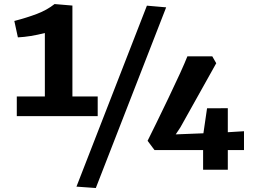

<svg xmlns="http://www.w3.org/2000/svg" viewBox="-20 -839 1251 949"><path d="M63 -265.1V-362.3H201.7V-675.8Q128.9 -657.2 68.4 -654.3L50.8 -735.4Q112.8 -751.5 162.4 -770.3Q211.9 -789.1 249.5 -818.8H251.5L337.9 -811.5V-362.3H462.9V-265.1ZM357.9 83.5 706.1 -811 801.3 -802.7 453.6 90.3ZM743.7 -97.2 709.5 -143.1Q743.2 -210 812.5 -354.2Q881.8 -498.5 906.2 -560.5H1029.3L1048.8 -526.4L871.6 -209.5L848.6 -174.8L985.4 -180.2L1003.4 -303.7L1106 -304.2V-185.5L1186 -190.4V-97.2H1106V0H983.9V-97.2Z"/></svg>

Font: HaufeMerriweatherSans
Style: Bold
Weight: 700
Designer: Eben Sorkin
Foundry: Eben Sorkin
Version: Version 1.56